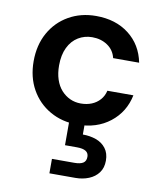

<svg xmlns="http://www.w3.org/2000/svg" viewBox="-86 -583 768 916"><g transform="rotate(10 298.0 -125.0)"><path d="M306 12Q232 12 173.5 -21.5Q115 -55 82 -114Q49 -173 49 -250Q49 -328 82 -387.5Q115 -447 173.5 -480.5Q232 -514 306 -514Q401 -514 465 -464.5Q529 -415 546 -330H420Q411 -368 379.5 -389.5Q348 -411 305 -411Q268 -411 237.5 -392.5Q207 -374 189.5 -338Q172 -302 172 -251Q172 -213 182 -183Q192 -153 210.5 -132.5Q229 -112 253 -101Q277 -90 305 -90Q334 -90 357.5 -99.5Q381 -109 397.5 -127.5Q414 -146 420 -172H546Q529 -89 464.5 -38.5Q400 12 306 12ZM216 264V194H324Q353 194 367 185Q381 176 381 155Q381 137 367 128Q353 119 324 119H266V-5H341V54Q376 54 405.5 64.5Q435 75 453 98.5Q471 122 471 158Q471 193 453.5 216.5Q436 240 406.5 252Q377 264 342 264Z"/></g></svg>

Font: DM Sans 16pt SemiBold
Style: Regular
Weight: 600
Version: Version 4.004;gftools[0.9.30]